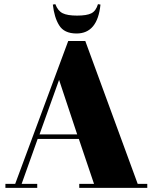

<svg xmlns="http://www.w3.org/2000/svg" viewBox="-20 -903 734 923"><path d="M432 -19 359 -235H161L84 -19H159V0H6V-19H53L308 -706H390L642 -19H688V0H361V-19ZM264 -519 170 -257H351ZM234 -881 246 -883Q258 -851 281 -839.5Q304 -828 350.5 -828Q397 -828 419 -839Q441 -850 451 -883L463 -881Q449 -742 348 -742Q288 -742 264 -782Q241 -819 234 -881Z"/></svg>

Font: SVN-Abril Fatface
Style: Regular
Weight: 400
Designer: Veronika Burian, Jos? Scaglione
Foundry: TypeTogether
Version: Version 1.001